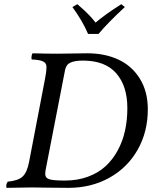

<svg xmlns="http://www.w3.org/2000/svg" viewBox="-20 -904 733 926"><path d="M293.9 -566.9 199.2 -80.1Q198.2 -74.2 198.2 -64Q198.2 -45.9 217.3 -39.6Q236.3 -33.2 293 -33.2Q353.5 -33.2 403.6 -51.5Q453.6 -69.8 488.5 -101.8Q523.4 -133.8 547.6 -178.2Q571.8 -222.7 583 -273.9Q594.2 -325.2 594.2 -382.8Q594.2 -488.8 540.8 -550.3Q487.3 -611.8 379.9 -611.8Q341.8 -611.8 320.6 -602.5Q299.3 -593.3 293.9 -566.9ZM254.9 -645H255.9Q278.8 -645 328.4 -646Q377.9 -647 400.9 -647Q485.4 -647 550.5 -616.9Q615.7 -586.9 654.3 -524.9Q692.9 -462.9 692.9 -377Q692.9 -268.1 643.8 -181.6Q594.7 -95.2 507.3 -46.6Q419.9 2 310.1 2Q259.3 2 203.4 1Q147.5 0 134.8 0Q98.1 0 12.2 2Q8.8 -3.9 10.5 -12.2Q12.2 -20.5 17.1 -27.8Q67.9 -32.7 89.1 -52.5Q110.4 -72.3 120.1 -122.1L196.8 -522Q204.1 -556.6 204.1 -582Q204.1 -599.6 187.7 -607.7Q171.4 -615.7 132.8 -617.2Q130.4 -625 132.6 -635Q134.8 -645 137.2 -647Q203.6 -645 254.9 -645ZM455.1 -740.2H404.8Q377.9 -803.7 329.1 -870.1L353 -883.8Q375 -864.7 385.7 -855Q396.5 -845.2 412.4 -828.6Q428.2 -812 440.9 -794.9Q487.3 -834.5 564.9 -883.8L582 -870.1Q498 -792 455.1 -740.2Z"/></svg>

Font: Common Serif News
Style: Italic
Weight: 450
Italic angle: -12°
Designer: Philipp H. Poll, Khaled Hosny
Foundry: Stefan Peev, Context Ltd.
Version: Version 1.026